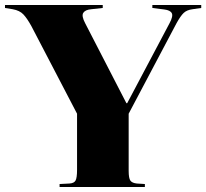

<svg xmlns="http://www.w3.org/2000/svg" viewBox="-38 -750 827 770"><path d="M201 0V-12L240 -14Q259 -15 265 -26Q271 -37 271 -69V-294L88 -645Q71 -676 56 -692Q41 -708 13 -713L-18 -718V-730H374V-718L328 -713Q304 -711 296 -698.5Q288 -686 304 -656L469 -336H472L642 -657Q657 -685 651 -697Q645 -709 621 -712L573 -718V-730H769V-718L734 -713Q711 -710 698.5 -698Q686 -686 670 -657L478 -294V-65Q478 -35 485 -25.5Q492 -16 511 -14L543 -12V0Z"/></svg>

Font: Literata 72pt ExtraBold
Style: Regular
Weight: 800
Designer: Latin by Veronika Burian and Jose Scaglione. Greek by Irene Vlachou. Cyrillic by Vera Evstafieva.
Foundry: TypeTogether
Version: Version 3.002